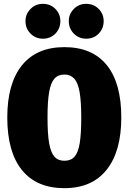

<svg xmlns="http://www.w3.org/2000/svg" viewBox="-20 -962 672 1002"><path d="M613 -349Q613 -172 536.5 -76Q460 20 316 20Q171 20 94.5 -74.5Q18 -169 18 -349Q18 -526 94.5 -621Q171 -716 316 -716Q461 -716 537 -622.5Q613 -529 613 -349ZM228 -349Q228 -263 236.5 -214.5Q245 -166 264 -144.5Q283 -123 316 -123Q350 -123 369 -144.5Q388 -166 396 -214.5Q404 -263 404 -349Q404 -432 395.5 -481Q387 -530 367.5 -551.5Q348 -573 316 -573Q283 -573 264 -551.5Q245 -530 236.5 -481.5Q228 -433 228 -349ZM295 -852Q295 -813 269 -786.5Q243 -760 204 -760Q166 -760 139.5 -786.5Q113 -813 113 -852Q113 -889 139.5 -915.5Q166 -942 204 -942Q243 -942 269 -915.5Q295 -889 295 -852ZM521 -852Q521 -813 495 -786.5Q469 -760 430 -760Q392 -760 365.5 -786.5Q339 -813 339 -852Q339 -889 365.5 -915.5Q392 -942 430 -942Q469 -942 495 -915.5Q521 -889 521 -852Z"/></svg>

Font: Fira Sans Condensed Black
Style: Regular
Weight: 900
Width: 3
Designer: Carrois Corporate & Edenspiekermann AG
Foundry: Carrois Corporate GbR & Edenspiekermann AG
Version: Version 4.203